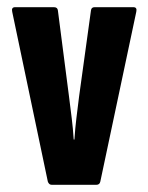

<svg xmlns="http://www.w3.org/2000/svg" viewBox="-20 -514 412 534"><path d="M124 0Q116 0 113 -9L14 -481Q11 -494 22 -494H130Q140 -494 141 -485L172 -245Q176 -213 179.5 -185Q183 -157 185 -126H187Q189 -157 192.5 -185.5Q196 -214 200 -246L233 -485Q234 -494 243 -494H351Q362 -494 359 -481L259 -9Q257 0 248 0Z"/></svg>

Font: Sofia Sans Extra Condensed ExtraBold
Style: Regular
Weight: 800
Designer: Botio Nikoltchev, Ani Petrova
Foundry: lettersoup
Version: Version 4.101; ttfautohint (v1.8.4.7-5d5b)